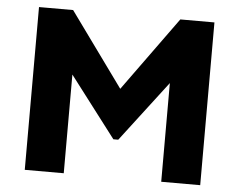

<svg xmlns="http://www.w3.org/2000/svg" viewBox="-49 -727 978 785"><g transform="rotate(5 440.0 -334.0)"><path d="M800 -668V0H640V-405L450 -156H430L240 -405V0H80V-668H220L440 -364L660 -668Z"/></g></svg>

Font: Madhuban Bold
Style: Regular
Weight: 700
Designer: jaikishan Patel
Foundry: MagicType
Version: Version 1.000